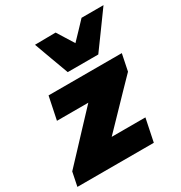

<svg xmlns="http://www.w3.org/2000/svg" viewBox="-205 -899 965 1026"><g transform="rotate(-30 278.0 -386.0)"><path d="M-25 0 -7.5 -85.5Q35 -130.5 74.5 -172.8Q114 -215 149.5 -253L250.5 -360.5H57L86 -500.5H538L517 -398Q486.5 -367 445.2 -324.2Q404 -281.5 366 -242L267.5 -140H475.5L446.5 0ZM237 -557Q217 -610.5 197.5 -664Q178 -717.5 158.5 -771L286.5 -772.5Q302 -747.5 318 -722Q334 -696.5 350 -670.5Q374.5 -696 398.5 -721.2Q422.5 -746.5 446 -771.5H581.5Q542 -717 503.5 -664Q464.5 -611 425.5 -557Z"/></g></svg>

Font: Heraclito ExtraBold
Style: Italic
Weight: 800
Italic angle: -12°
Designer: Kostas Bartsokas (font) & Cristiano Sobral (main changes)
Foundry: Kostas Bartsokas (font) & Cristiano Sobral (main changes)
Version: Version 1.00;July 8, 2020;FontCreator 13.0.0.2655 64-bit